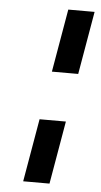

<svg xmlns="http://www.w3.org/2000/svg" viewBox="-51 -728 399 756"><g transform="rotate(5 148.5 -350.5)"><path d="M188 -695 145 -446H249L292 -695ZM217 -255H113L70 -6H174Z"/></g></svg>

Font: Jost Medium
Style: Italic
Weight: 500
Italic angle: -5°
Version: Version 3.710